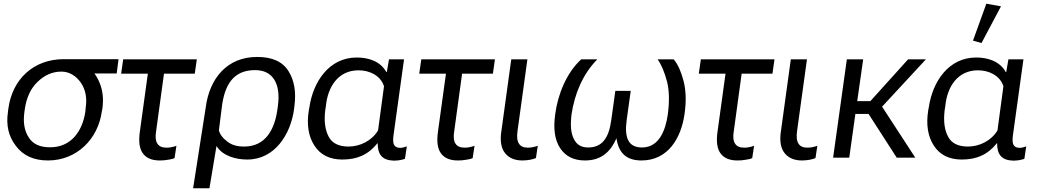

<svg xmlns="http://www.w3.org/2000/svg" viewBox="-20 -850 5608 1035"><path d="M239 15C393 15 509 -100 529 -250L532 -265C539 -316 534 -361 518 -401C510 -421 500 -439 489 -454H609L619 -531H323C161 -531 46 -423 25 -264L23 -248C12 -175 26 -114 66 -63C105 -11 162 15 239 15ZM250 -56C195 -56 158 -73 135 -109C112 -144 104 -188 111 -242L113 -257C122 -323 145 -374 184 -410C220 -445 263 -464 311 -464C355 -464 391 -440 416 -404C441 -367 450 -323 442 -270L440 -247C424 -143 364 -56 250 -56Z M633 -453H777L734 -141C726 -86 732 -47 751 -22C770 3 800 15 841 15C856 15 872 14 887 11C902 9 914 6 921 2L931 -64C914 -58 897 -54 878 -54C854 -54 838 -61 829 -75C819 -89 816 -113 822 -146L864 -453H1030L1041 -530H644Z M1021 165H1109L1147 -63C1181 -8 1253 10 1313 10C1462 10 1547 -127 1565 -261L1567 -278C1577 -354 1567 -416 1535 -467C1502 -519 1446 -543 1366 -543C1202 -543 1109 -425 1089 -271ZM1296 -60C1258 -60 1229 -68 1204 -88C1180 -106 1166 -125 1160 -147L1177 -282C1192 -388 1235 -472 1354 -472C1403 -472 1437 -455 1459 -420C1480 -385 1486 -339 1478 -279L1475 -257C1460 -154 1413 -60 1296 -60Z M1825 10C1905 10 1964 -15 2015 -78H2016C2016 -17 2040 14 2103 16C2128 16 2151 11 2163 6L2173 -61C2162 -57 2149 -53 2138 -53C2123 -53 2112 -57 2106 -67C2099 -76 2098 -93 2101 -119L2158 -530H2077L2065 -461H2063C2031 -520 1966 -540 1903 -540C1753 -540 1668 -408 1648 -273L1645 -257C1632 -178 1643 -114 1675 -65C1707 -15 1758 10 1825 10ZM1859 -60C1806 -60 1770 -78 1752 -113C1733 -148 1726 -195 1733 -254L1737 -280C1747 -381 1802 -471 1913 -471C1971 -471 2031 -444 2050 -385L2018 -147C1985 -92 1922 -60 1859 -60Z M2240 -453H2384L2341 -141C2333 -86 2339 -47 2358 -22C2377 3 2407 15 2448 15C2463 15 2479 14 2494 11C2509 9 2521 6 2528 2L2538 -64C2521 -58 2504 -54 2485 -54C2461 -54 2445 -61 2436 -75C2426 -89 2423 -113 2429 -146L2471 -453H2637L2648 -530H2251Z M2796 15C2826 15 2854 9 2869 2L2879 -64C2861 -58 2844 -54 2826 -54C2802 -54 2787 -61 2778 -75C2768 -89 2765 -113 2770 -146L2823 -530H2736L2683 -145C2674 -90 2682 -50 2703 -24C2724 2 2755 15 2796 15Z M3133 15C3213 15 3268 -23 3303 -105C3315 -22 3360 15 3438 15C3582 15 3652 -107 3670 -235C3680 -304 3678 -362 3665 -413C3652 -463 3635 -502 3612 -530H3525C3547 -499 3563 -458 3576 -409C3588 -360 3589 -302 3580 -234C3569 -156 3537 -55 3441 -55C3369 -55 3345 -104 3358 -202L3380 -360H3297L3275 -202C3262 -104 3224 -55 3151 -55C3113 -55 3088 -70 3073 -102C3057 -133 3054 -177 3061 -234C3077 -342 3121 -451 3200 -530H3113C3033 -457 2987 -340 2973 -235C2962 -157 2970 -97 2999 -52C3028 -8 3072 15 3133 15Z M3747 -453H3891L3848 -141C3840 -86 3846 -47 3865 -22C3884 3 3914 15 3955 15C3970 15 3986 14 4001 11C4016 9 4028 6 4035 2L4045 -64C4028 -58 4011 -54 3992 -54C3968 -54 3952 -61 3943 -75C3933 -89 3930 -113 3936 -146L3978 -453H4144L4155 -530H3758Z M4303 15C4333 15 4361 9 4376 2L4386 -64C4368 -58 4351 -54 4333 -54C4309 -54 4294 -61 4285 -75C4275 -89 4272 -113 4277 -146L4330 -530H4243L4190 -145C4181 -90 4189 -50 4210 -24C4231 2 4262 15 4303 15Z M4471 0H4558L4591 -236H4662L4814 0H4914L4735 -275L4971 -530H4875L4672 -305H4601L4633 -530H4545Z M5164 10C5244 10 5303 -15 5354 -78H5355C5355 -17 5379 14 5442 16C5467 16 5490 11 5502 6L5512 -61C5501 -57 5488 -53 5477 -53C5462 -53 5451 -57 5445 -67C5438 -76 5437 -93 5440 -119L5497 -530H5416L5404 -461H5402C5370 -520 5305 -540 5242 -540C5092 -540 5007 -408 4987 -273L4984 -257C4971 -178 4982 -114 5014 -65C5046 -15 5097 10 5164 10ZM5198 -60C5145 -60 5109 -78 5091 -113C5072 -148 5065 -195 5072 -254L5076 -280C5086 -381 5141 -471 5252 -471C5310 -471 5370 -444 5389 -385L5357 -147C5324 -92 5261 -60 5198 -60ZM5271 -618 5376 -816 5297 -830 5225 -631Z"/></svg>

Font: Cheyenne Sans
Style: Italic
Weight: 400
Italic angle: -8.13011°
Designer: The Public Sans project authors (U.S. Web Design System), Libre Franklin designed by Pablo Impallari and Rodrigo Fuenzal
Foundry: The Cheyenne Sans Project Authors
Version: Version 2.007